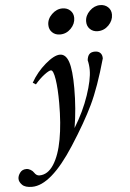

<svg xmlns="http://www.w3.org/2000/svg" viewBox="-144 -741 694 1022"><g transform="rotate(-5 203.0 -230.0)"><path d="M406.2 -558.6Q380.9 -558.6 364.7 -574.5Q348.6 -590.3 348.6 -614.7Q348.6 -646.5 373.8 -671.1Q398.9 -695.8 430.2 -695.8Q455.6 -695.8 472.2 -680.2Q488.8 -664.6 488.8 -640.1Q488.8 -608.4 464.4 -583.5Q439.9 -558.6 406.2 -558.6ZM204.6 -558.6Q179.2 -558.6 162.8 -574.5Q146.5 -590.3 146.5 -614.7Q146.5 -646.5 171.9 -671.1Q197.3 -695.8 228.5 -695.8Q253.9 -695.8 270.5 -680.2Q287.1 -664.6 287.1 -640.1Q287.1 -608.4 262.7 -583.5Q238.3 -558.6 204.6 -558.6ZM-14.2 236.3Q-51.3 236.3 -67.1 220.2Q-83 204.1 -83 187.5Q-83 171.4 -71 155.3Q-59.1 139.2 -37.1 139.2Q-25.4 139.2 -14.2 146Q-2.9 152.8 2.4 161.6Q13.7 179.2 29.8 179.2Q74.7 179.2 106.2 130.4Q137.7 81.5 152.8 -2Q168 -85.4 168 -195.8Q168 -272.9 160.2 -322.8Q152.3 -372.6 139.2 -372.6Q128.9 -372.6 104 -354Q79.1 -335.4 53.2 -305.2L37.1 -315.4Q67.4 -369.6 115.2 -410.6Q163.1 -451.7 193.8 -451.7Q225.6 -451.7 240.2 -408Q254.9 -364.3 254.9 -267.1Q254.9 -157.2 237.8 -55.7Q289.1 -139.2 317.1 -222.2Q345.2 -305.2 345.2 -356.9Q345.2 -383.8 338.9 -409.2Q341.3 -431.2 351.1 -441.4Q360.8 -451.7 381.3 -451.7Q399.4 -451.7 409.7 -441.4Q419.9 -431.2 419.9 -412.1Q377.4 -260.7 334.2 -170.7Q291 -80.6 214.8 37.6Q86.9 236.3 -14.2 236.3Z"/></g></svg>

Font: Elstob 10pt SemiBold
Style: Italic
Weight: 600
Italic angle: -20°
Designer: Peter S. Baker
Version: Version 1.015